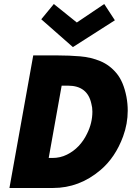

<svg xmlns="http://www.w3.org/2000/svg" viewBox="-20 -936 656 956"><path d="M244 0H27L145.5 -660H270.5Q325 -660 379 -655.5Q433 -651 479.8 -631.5Q526.5 -612 560.8 -570.5Q595 -529 609.5 -454.5Q616 -420 616 -385Q616 -320 593 -257Q554.5 -152 480 -89Q375 0 244 0ZM241.5 -149.5Q280 -149.5 313.2 -166Q346.5 -182.5 371.8 -209.2Q397 -236 413.5 -270.5Q440 -323.5 440 -380Q440 -401.5 435 -419Q416 -509.5 318.5 -509.5H287L222.5 -149.5ZM343 -701.5 185.5 -840 248 -916 362.5 -824 499 -916 552 -835Z"/></svg>

Font: Lucymar Sans ExtraBold
Style: Italic
Weight: 800
Italic angle: -10°
Foundry: The League of Moveable Type (original font) / Main changes by Cristiano Sobral with portions from Mirco Monsees
Version: Version 2.00;August 30, 2020;FontCreator 13.0.0.2681 64-bit